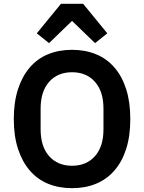

<svg xmlns="http://www.w3.org/2000/svg" viewBox="-20 -970 752 1002"><path d="M356 12Q287 12 231 -11Q175 -34 135.5 -80Q96 -126 74 -193Q52 -260 52 -349Q52 -437 74 -504.5Q96 -572 135.5 -618Q175 -664 231 -687Q287 -710 356 -710Q425 -710 481 -687Q537 -664 577 -618Q617 -572 638.5 -504.5Q660 -437 660 -349Q660 -260 638.5 -193Q617 -126 577 -80Q537 -34 481 -11Q425 12 356 12ZM356 -105Q431 -105 475.5 -155Q520 -205 520 -295V-403Q520 -493 475.5 -543Q431 -593 356 -593Q281 -593 236.5 -543Q192 -493 192 -403V-295Q192 -205 236.5 -155Q281 -105 356 -105ZM414 -950 540 -796 476 -745 356 -861 236 -745 172 -796 298 -950Z"/></svg>

Font: IBM Plex Sans Hebrew SmBld
Style: Regular
Weight: 600
Designer: Mike Abbink, Paul van der Laan, Pieter van Rosmalen, Yanek Iontef
Foundry: Bold Monday
Version: Version 1.3